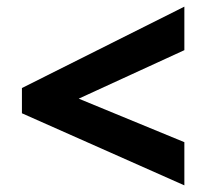

<svg xmlns="http://www.w3.org/2000/svg" viewBox="-20 -651 623 578"><path d="M535 -93 46 -310V-386L535 -631V-500L217 -354L535 -223Z"/></svg>

Font: Noto Sans Georgian ExtraBold
Style: Regular
Weight: 800
Designer: Monotype Design Team, Akaki Razmadze
Foundry: Google LLC
Version: Version 2.005; ttfautohint (v1.8.4.7-5d5b)